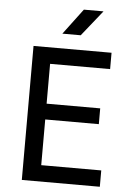

<svg xmlns="http://www.w3.org/2000/svg" viewBox="-62 -996 724 1042"><g transform="rotate(5 300.0 -475.0)"><path d="M97 0V-730H522V-641H195V-424H487V-338H195V-89H522V0ZM247 -810 352 -950H459L347 -810Z"/></g></svg>

Font: JetBrainsMono NFM Medium
Style: Regular
Weight: 500
Monospace: yes
Designer: Philipp Nurullin, Konstantin Bulenkov
Foundry: JetBrains
Version: Version 2.304; ttfautohint (v1.8.4.7-5d5b);Nerd Fonts 3.3.0